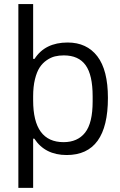

<svg xmlns="http://www.w3.org/2000/svg" viewBox="-20 -746 588 939"><path d="M69.8 172.9V-726.1H142.1V-458H148.9Q200.2 -538.1 311 -538.1Q404.3 -538.1 456.1 -470.7Q507.8 -403.3 507.8 -267.1Q507.8 12.2 306.2 12.2Q200.2 12.2 147.9 -67.9H142.1V172.9ZM291 -50.8Q359.4 -50.8 396.2 -97.4Q433.1 -144 433.1 -250V-274.9Q433.1 -379.4 398.7 -427.2Q364.3 -475.1 292 -475.1Q268.6 -475.1 248.5 -470.2Q228.5 -465.3 208.3 -451.4Q188 -437.5 173.8 -415.8Q159.7 -394 150.9 -358.2Q142.1 -322.3 142.1 -274.9V-254.9Q142.1 -50.8 291 -50.8Z"/></svg>

Font: Archivo Light
Style: Regular
Weight: 300
Designer: Hector Gatti
Foundry: Omnibus-Type
Version: Version 2.001